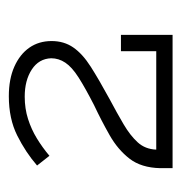

<svg xmlns="http://www.w3.org/2000/svg" viewBox="-8 -823 411 435"><g transform="rotate(-90 197.5 -605.5)"><path d="M299 -537H336V-420H34V-448Q35 -491 55.5 -517.5Q76 -544 108.5 -562.5Q141 -581 177 -598Q216 -618 239.5 -633Q263 -648 273 -663Q283 -678 283 -695Q282 -723 257.5 -739Q233 -755 196 -755Q169 -755 145.5 -747.5Q122 -740 101.5 -727.5Q81 -715 62 -699L40 -727Q70 -753 108 -772Q146 -791 197 -791Q236 -791 264 -778.5Q292 -766 307 -744.5Q322 -723 322 -694Q322 -666 307.5 -645Q293 -624 264 -605.5Q235 -587 191 -563Q159 -546 133.5 -531Q108 -516 92.5 -499Q77 -482 76 -457H299Z"/></g></svg>

Font: BioRhyme Light
Style: Regular
Weight: 300
Designer: Aoife Mooney
Foundry: Aoife Mooney Type
Version: Version 1.600;gftools[0.9.33]